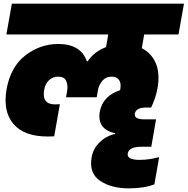

<svg xmlns="http://www.w3.org/2000/svg" viewBox="-20 -760 1028 1052"><path d="M15 -571 45 -740H988L958 -571H770L757 -496Q810 -469 834 -412.5Q858 -356 842 -271Q832 -220 808 -171H783Q725 -171 719 -138Q716 -120 730.5 -113Q745 -106 771 -106H835L809 44H757Q687 44 680 80Q673 116 745 116Q796 116 852 101L826 250Q770 272 686 272Q589 272 528 230.5Q467 189 482 102Q490 55 525.5 20Q561 -15 610 -26L611 -30Q510 -52 527 -149Q543 -234 638 -266Q638 -267 638.5 -269Q639 -271 639 -272Q645 -303 632.5 -321.5Q620 -340 593 -340Q560 -340 540.5 -317Q521 -294 516 -263L510 -227H342L348 -263Q353 -294 342.5 -317Q332 -340 299 -340Q269 -340 248.5 -320.5Q228 -301 222 -268Q208 -188 282 -188Q298 -188 308 -189L277 -13Q261 -12 242 -12Q112 -12 53.5 -81Q-5 -150 16 -271Q38 -394 119 -456.5Q200 -519 299 -519Q423 -519 456 -424H460Q497 -478 561 -502L573 -571Z"/></svg>

Font: Poppins Black
Style: Italic
Weight: 900
Italic angle: -10°
Designer: Ninad Kale (Devanagari), Jonny Pinhorn (Latin)
Foundry: Indian Type Foundry
Version: Version 3.200;PS 1.000;hotconv 16.6.54;makeotf.lib2.5.65590